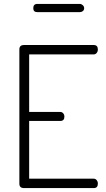

<svg xmlns="http://www.w3.org/2000/svg" viewBox="-20 -961 543 981"><path d="M129 -683V-389H288Q297 -389 303 -382Q309 -375 309 -365Q309 -343 288 -343H129V-48H459Q468 -48 474 -40.5Q480 -33 480 -23Q480 0 459 0H103Q79 0 79 -22V-709Q79 -731 103 -731H459Q480 -731 480 -708Q480 -698 474 -690.5Q468 -683 459 -683ZM150 -919Q150 -941 171 -941H388Q396 -941 403 -934.5Q410 -928 410 -919Q410 -910 403.5 -904.5Q397 -899 388 -899H171Q150 -899 150 -919Z"/></svg>

Font: Dosis
Style: Light
Weight: 300
Designer: Edgar Tolentino, Pablo Impallari, Igino Marini
Foundry: Edgar Tolentino, Pablo Impallari, Igino Marini
Version: Version 1.007